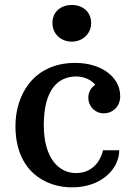

<svg xmlns="http://www.w3.org/2000/svg" viewBox="-20 -765 554 794"><path d="M43.9 -244.1C43.9 -58.1 166.5 9.8 277.8 9.8C400.4 9.8 473.1 -67.4 473.1 -143.6H406.2C391.1 -83.5 350.1 -49.3 294.4 -49.3C223.6 -49.3 161.1 -109.9 161.1 -248C161.1 -392.1 218.3 -448.7 294.9 -448.7C330.6 -448.7 358.4 -433.1 374 -414.6C356.4 -402.8 345.2 -383.3 345.2 -361.8C345.2 -324.7 373 -296.4 408.7 -296.4C448.7 -296.4 477.1 -327.1 477.1 -366.7C477.1 -449.2 396 -504.9 291 -504.9C120.6 -504.9 43.9 -375 43.9 -244.1ZM276.9 -592.8C320.8 -592.8 356.9 -624.5 356.9 -669.9C356.9 -719.2 318.4 -744.6 276.9 -744.6C235.4 -744.6 196.8 -719.2 196.8 -669.9C196.8 -624.5 232.4 -592.8 276.9 -592.8Z"/></svg>

Font: Arbutus Slab
Style: Regular
Weight: 400
Designer: Karolina Lach
Foundry: Karolina Lach
Version: Version 1.001